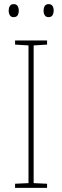

<svg xmlns="http://www.w3.org/2000/svg" viewBox="-20 -910 300 930"><path d="M208 0H53V-20L118 -23V-690L53 -694V-714H208V-694L143 -690V-23L208 -20ZM22 -859Q22 -871 27.5 -880.5Q33 -890 46 -890Q60 -890 65.5 -880.5Q71 -871 71 -859Q71 -845 65.5 -836Q60 -827 46 -827Q33 -827 27.5 -836.5Q22 -846 22 -859ZM191 -859Q191 -871 196.5 -880.5Q202 -890 215 -890Q229 -890 234.5 -881Q240 -872 240 -859Q240 -846 234.5 -836.5Q229 -827 215 -827Q202 -827 196.5 -836.5Q191 -846 191 -859Z"/></svg>

Font: Noto Sans Myanmar SemiCondensed Thin
Style: Regular
Weight: 100
Width: 4
Designer: Monotype Design Team
Foundry: Monotype Imaging Inc.
Version: Version 2.107; ttfautohint (v1.8.4.7-5d5b)